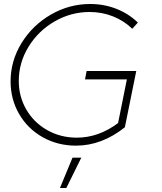

<svg xmlns="http://www.w3.org/2000/svg" viewBox="-20 -725 813 961"><path d="M312 216H280L343 64H387ZM605 -88Q489.5 4 360.5 4Q268.5 4 193.2 -38.5Q118 -81 75.5 -154.8Q33 -228.5 33 -317.5Q33 -420.5 88 -509.8Q143 -599 234.8 -652Q326.5 -705 431.5 -705Q501.5 -705 563.2 -680.5Q625 -656 670 -612L642 -581Q601 -621 545.8 -643Q490.5 -665 428.5 -665Q335.5 -665 253.8 -618Q172 -571 123 -491.2Q74 -411.5 74 -319.5Q74 -241.5 112 -176.2Q150 -111 216.8 -73.5Q283.5 -36 364.5 -36Q473.5 -36 571 -109L615 -327.5H405.5L413.5 -369.5H662Z"/></svg>

Font: Argentum Sans ExtraLight
Style: Italic
Weight: 200
Italic angle: -11°
Designer: Julieta Ulanovsky (font), Cristiano Sobral (main changes and remaster)
Foundry: Julieta Ulanovsky (font), Cristiano Sobral (main changes and remaster)
Version: Version 2.007;June 15, 2022;FontCreator 14.0.0.2814 64-bit; 